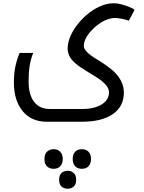

<svg xmlns="http://www.w3.org/2000/svg" viewBox="-20 -505 879 1175"><path d="M266 240Q172 240 118.5 175Q65 110 65 -1Q65 -53 73.5 -95Q82 -137 100 -181H183Q167 -139 161 -99.5Q155 -60 155 -7Q155 74 188.5 118Q222 162 285 162H481Q558 162 602.5 134Q647 106 647 60Q647 37 629 16Q611 -5 583.5 -23.5Q556 -42 527 -59Q467 -95 443 -116Q394 -157 394 -207Q394 -266 438 -333Q468 -377 507.5 -411.5Q547 -446 590.5 -465.5Q634 -485 675 -485Q698 -485 723 -478.5Q748 -472 770 -463Q792 -454 804 -445L768 -378Q755 -384 728 -389.5Q701 -395 684 -395Q663 -395 641 -387.5Q619 -380 600 -368Q555 -340 524 -300Q493 -260 493 -224Q493 -190 568 -145Q605 -123 631 -104Q657 -85 673 -71Q738 -11 738 62Q738 146 671 193Q604 240 481 240ZM308 528Q285 528 268.5 514Q252 500 252 468Q252 437 268.5 422.5Q285 408 308 408Q334 408 349 424Q364 440 364 468Q364 495 349.5 511.5Q335 528 308 528ZM481 528Q455 528 440 512.5Q425 497 425 468Q425 439 440 423.5Q455 408 481 408Q507 408 522 424Q537 440 537 468Q537 495 522.5 511.5Q508 528 481 528ZM394 650Q372 650 357 637Q342 624 342 595Q342 566 357 553Q372 540 394 540Q415 540 430.5 553Q446 566 446 595Q446 624 430.5 637Q415 650 394 650Z"/></svg>

Font: Noto Kufi Arabic
Style: Regular
Weight: 400
Designer: Monotype Design Team, David Williams, Khaled Hosny
Foundry: Google LLC
Version: Version 2.109; ttfautohint (v1.8.4.7-5d5b)